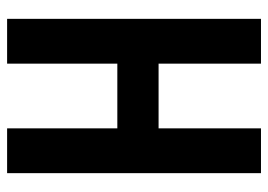

<svg xmlns="http://www.w3.org/2000/svg" viewBox="-127 -627 754 540"><g transform="rotate(90 250.0 -357.0)"><path d="M33 0V-714H159V-426H341V-714H467V0H341V-310H159V0Z"/></g></svg>

Font: Noto Sans Mono ExtraCondensed
Style: Bold
Weight: 700
Width: 2
Designer: Monotype Design Team
Foundry: Monotype Imaging Inc.
Version: Version 2.014